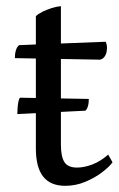

<svg xmlns="http://www.w3.org/2000/svg" viewBox="-20 -589 384 621"><path d="M191 12Q143 12 119.5 -18Q96 -48 96 -109V-537Q105 -545 118.5 -551.5Q132 -558 147.5 -563Q163 -568 177 -569V-121Q177 -82 188.5 -64.5Q200 -47 229 -47Q252 -47 278.5 -57Q305 -67 330 -89L344 -64Q334 -50 310.5 -32Q287 -14 256 -1Q225 12 191 12ZM303 -396 28 -401Q28 -415 31.5 -426.5Q35 -438 42 -443L322 -454Q324 -449 325 -444.5Q326 -440 326 -435Q326 -419 320 -408.5Q314 -398 303 -396ZM36 -220Q36 -230 36.9 -240.5Q37.7 -251 39.5 -260Q41.2 -269 44.7 -273L267.3 -269Q267.3 -255 264.2 -245Q261.2 -235 256 -231Z"/></svg>

Font: Petrona
Style: Regular
Weight: 400
Designer: Ringo R. Seeber
Foundry: Ringo R. Seeber
Version: Version 2.001; ttfautohint (v1.8.3)